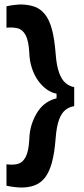

<svg xmlns="http://www.w3.org/2000/svg" viewBox="-20 -713 376 859"><path d="M312 -238Q290 -235 272.5 -221Q255 -207 244 -177Q233 -147 229 -95Q224 -28 212 15Q200 58 181 82Q162 106 135.5 116Q109 126 76 126Q64 126 46 124Q28 122 9 118V22Q37 26 59 20.5Q81 15 94.5 -10Q108 -35 111 -88Q112 -128 123 -160Q134 -192 150.5 -216Q167 -240 188.5 -254Q210 -268 233 -273V-294Q210 -298 188.5 -313.5Q167 -329 150 -353Q133 -377 122.5 -409Q112 -441 111 -478Q108 -531 94.5 -556Q81 -581 58.5 -586.5Q36 -592 9 -589V-685Q28 -689 45.5 -691Q63 -693 76 -693Q110 -692 136 -682.5Q162 -673 181.5 -648.5Q201 -624 212.5 -581Q224 -538 229 -472Q233 -419 244.5 -387.5Q256 -356 273.5 -341.5Q291 -327 312 -323Z"/></svg>

Font: Bricolage Grotesque 20pt SemiBold
Style: Regular
Weight: 600
Version: Version 1.001;gftools[0.9.33.dev8+g029e19f]